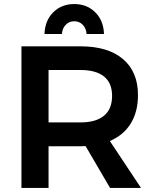

<svg xmlns="http://www.w3.org/2000/svg" viewBox="-20 -929 763 949"><path d="M524 0 403 -207Q395 -206 378 -206H220V0H86V-700H378Q514 -700 588 -637Q662 -574 662 -459Q662 -377 626.5 -319Q591 -261 523 -232L677 0ZM220 -324H378Q454 -324 494 -357Q534 -390 534 -455Q534 -519 494 -551Q454 -583 378 -583H220ZM200 -761Q202 -827 243 -868Q284 -909 347 -909Q410 -909 451 -868Q492 -827 494 -761H408Q406 -789 389 -806.5Q372 -824 347 -824Q322 -824 305 -806.5Q288 -789 286 -761Z"/></svg>

Font: Montserrat Medium
Style: Regular
Weight: 500
Designer: Julieta Ulanovsky
Foundry: Julieta Ulanovsky
Version: Version 6.001